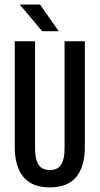

<svg xmlns="http://www.w3.org/2000/svg" viewBox="-20 -822 442 852"><path d="M201 9.5Q122.5 9.5 84 -36.5Q45.5 -82.5 45.5 -171V-639H135.5V-163.5Q135.5 -116 150.8 -91.8Q166 -67.5 201 -67.5Q236.5 -67.5 251.5 -91.8Q266.5 -116 266.5 -163.5V-639H356.5V-171Q356.5 -82.5 318.2 -36.5Q280 9.5 201 9.5ZM157.5 -802 240.5 -683.5H167L67.5 -802Z"/></svg>

Font: Anek Latin Condensed Medium
Style: Regular
Weight: 500
Width: 3
Designer: Yesha Goshar
Foundry: Ek Type
Version: Version 1.003